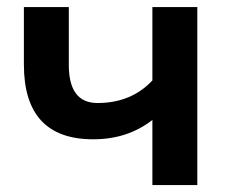

<svg xmlns="http://www.w3.org/2000/svg" viewBox="-20 -533 649 553"><path d="M548.3 -512.7V0H418.9V-187.5Q347.7 -131.8 248.5 -131.8Q48.8 -131.8 48.8 -347.2V-512.7H178.2V-345.7Q178.2 -236.3 260.7 -236.3Q357.9 -236.3 418.9 -301.3V-512.7Z"/></svg>

Font: Voltera
Style: Bold
Weight: 700
Designer: Bernd Montag
Version: Version 1.301